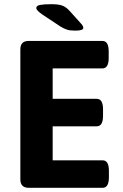

<svg xmlns="http://www.w3.org/2000/svg" viewBox="-20 -895 586 915"><path d="M117 0Q77 0 77 -40V-660Q77 -700 117 -700H468Q498 -700 498 -650V-619Q498 -569 468 -569H231V-424H441Q471 -424 471 -374V-343Q471 -293 441 -293H231V-131H469Q499 -131 499 -81V-50Q499 0 469 0ZM339 -749Q314 -749 300 -753.5Q286 -758 269 -768L183 -825Q167 -836 160 -843.5Q153 -851 153 -857Q153 -868 171 -871.5Q189 -875 224 -875Q259 -875 276.5 -868.5Q294 -862 310 -845L364 -785Q372 -777 374.5 -771.5Q377 -766 377 -762Q377 -749 339 -749Z"/></svg>

Font: Asap
Style: Regular
Weight: 400
Designer: Pablo Cosgaya
Foundry: Omnibus-Type
Version: Version 3.001